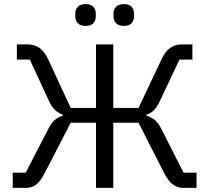

<svg xmlns="http://www.w3.org/2000/svg" viewBox="-20 -914 1018 934"><path d="M42 0V-74H105L213 -283Q230 -317 247 -331Q264 -345 286 -351V-356Q267 -362 250 -376.5Q233 -391 219 -421L125 -624H62V-698H114Q146 -698 170.5 -682Q195 -666 214 -626L324 -389H447V-698H531V-389H654L766 -626Q785 -666 809 -682Q833 -698 864 -698H916V-624H853L757 -421Q743 -391 727.5 -376.5Q712 -362 692 -356V-351Q715 -345 732.5 -331Q750 -317 767 -283L873 -74H936V0H872Q844 0 821.5 -16Q799 -32 778 -73L654 -317H531V0H447V-317H324L198 -73Q177 -32 156 -16Q135 0 106 0ZM396 -788Q371 -788 358.5 -801Q346 -814 346 -835V-847Q346 -868 358.5 -881Q371 -894 396 -894Q422 -894 434 -881Q446 -868 446 -847V-835Q446 -814 434 -801Q422 -788 396 -788ZM582 -788Q557 -788 544.5 -801Q532 -814 532 -835V-847Q532 -868 544.5 -881Q557 -894 582 -894Q608 -894 620 -881Q632 -868 632 -847V-835Q632 -814 620 -801Q608 -788 582 -788Z"/></svg>

Font: IBM Plex Sans Var
Style: Regular
Weight: 400
Designer: Mike Abbink, Paul van der Laan, Pieter van Rosmalen
Foundry: Bold Monday
Version: Version 3.000